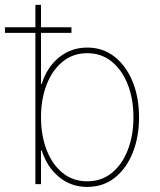

<svg xmlns="http://www.w3.org/2000/svg" viewBox="-30 -747 648 779"><path d="M113.6 0V-727.3H136.4V-406.2H139.2Q160.5 -474.4 209.7 -514.2Q258.9 -554 323.9 -554Q387.8 -554 435 -516.7Q482.2 -479.4 508.2 -415.5Q534.1 -351.6 534.1 -271.3Q534.1 -190.7 508.3 -126.8Q482.6 -62.9 435.5 -25.7Q388.5 11.4 323.9 11.4Q258.2 11.4 209.7 -28.6Q161.2 -68.5 139.2 -136.4H136.4V0ZM136.4 -271.3Q136.4 -197.4 159.1 -138.7Q181.8 -79.9 223.9 -45.6Q266 -11.4 323.9 -11.4Q381.7 -11.4 423.8 -45.6Q465.9 -79.9 488.6 -138.7Q511.4 -197.4 511.4 -271.3Q511.4 -345.2 488.5 -403.9Q465.6 -462.7 423.5 -497Q381.4 -531.2 323.9 -531.2Q266.3 -531.2 224.3 -497Q182.2 -462.7 159.3 -403.9Q136.4 -345.2 136.4 -271.3ZM-9.9 -613.6V-636.4H259.9V-613.6Z"/></svg>

Font: Inter UI Thin
Style: Regular
Weight: 100
Designer: Rasmus Andersson
Foundry: rsms
Version: 3.2;8d6f07862